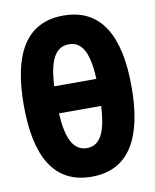

<svg xmlns="http://www.w3.org/2000/svg" viewBox="-83 -789 696 860"><g transform="rotate(-10 265.0 -358.5)"><path d="M265 8C437 8 510 -129 510 -358C510 -589 436 -725 264 -725C93 -725 20 -591 20 -359C20 -128 93 8 265 8ZM266 -594C329 -594 355 -535 361 -420H169C175 -533 202 -594 266 -594ZM266 -122C203 -122 175 -185 169 -297H361C355 -186 330 -122 266 -122Z"/></g></svg>

Font: Noto Sans Mono Condensed ExtraBold
Style: Regular
Weight: 800
Width: 3
Designer: Monotype Design Team
Foundry: Monotype Imaging Inc.
Version: Version 2.014